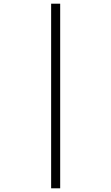

<svg xmlns="http://www.w3.org/2000/svg" viewBox="-20 -780 603 1040"><path d="M257 240V-760H306V240Z"/></svg>

Font: Noto Serif Gurmukhi
Style: Regular
Weight: 400
Designer: Vaibhav Singh and the Monotype Design Team
Foundry: Monotype Imaging Inc.
Version: Version 2.003